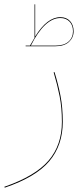

<svg xmlns="http://www.w3.org/2000/svg" viewBox="-36 -625 388 884"><path d="M-16 235Q126 186 187.5 114.5Q249 43 249 -64Q249 -129 238.5 -182Q228 -235 211 -292L215 -293Q232 -238 242.5 -184Q253 -130 253 -64Q253 43 191.5 116.5Q130 190 -14 239ZM303 -481Q303 -452 281.5 -432Q260 -412 218 -412H82V-415H102Q113 -435 123 -451V-605H126V-457Q181 -546 242 -546Q270 -546 286.5 -528Q303 -510 303 -481ZM300 -481Q300 -509 284 -525.5Q268 -542 242 -542Q170 -542 106 -415H218Q259 -415 279.5 -433.5Q300 -452 300 -481Z"/></svg>

Font: FiraGO Four
Style: Regular
Weight: 100
Designer: bBox Type
Foundry: bBox Type GmbH
Version: Version 1.001